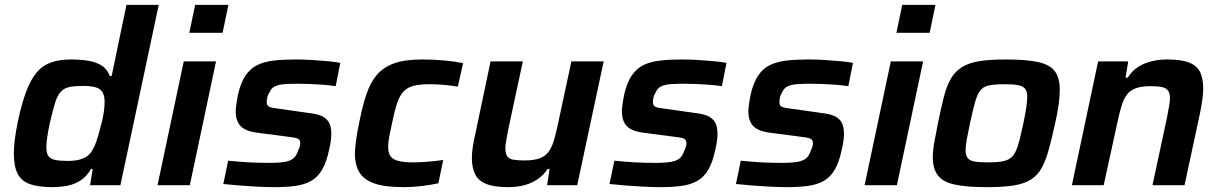

<svg xmlns="http://www.w3.org/2000/svg" viewBox="-20 -763 5023 791"><path d="M196 8Q140 8 104.5 -4Q69 -16 53 -46.5Q37 -77 37 -131Q37 -156 41 -188Q45 -220 53 -260Q69 -336 88 -386Q107 -436 131.5 -465Q156 -494 191 -506Q226 -518 273 -518Q313 -518 345 -512.5Q377 -507 399.5 -492.5Q422 -478 432 -450H440L501 -743H634L476 0H351L362 -67H355Q336 -34 309.5 -18Q283 -2 254 3Q225 8 196 8ZM260 -100Q288 -100 308 -105.5Q328 -111 341.5 -121.5Q355 -132 363 -149Q370 -160 376.5 -179Q383 -198 389 -220Q395 -242 400.5 -264.5Q406 -287 408.5 -307.5Q411 -328 411 -343Q411 -380 392 -394.5Q373 -409 324 -409Q288 -409 266 -404.5Q244 -400 230 -384.5Q216 -369 206.5 -338Q197 -307 185 -255Q178 -222 174.5 -197.5Q171 -173 171 -156Q171 -132 179.5 -120Q188 -108 208 -104Q228 -100 260 -100Z M760 -628 784 -743H921L897 -628ZM629 0 737 -510H870L762 0Z M1111 8Q1078 8 1039 6Q1000 4 964 1Q928 -2 900 -5L920 -101Q942 -99 964 -97Q986 -95 1007 -94Q1028 -93 1048 -92.5Q1068 -92 1088 -92Q1131 -92 1155 -96.5Q1179 -101 1190.5 -112Q1202 -123 1208 -142Q1212 -150 1214.5 -157.5Q1217 -165 1217 -173Q1217 -188 1205 -192.5Q1193 -197 1164 -200L1034 -217Q988 -224 969.5 -245.5Q951 -267 951 -304Q951 -314 953.5 -332.5Q956 -351 960 -371Q971 -421 991 -451Q1011 -481 1040 -495Q1069 -509 1108 -513.5Q1147 -518 1197 -518Q1229 -518 1263.5 -516Q1298 -514 1329.5 -511Q1361 -508 1382 -504L1363 -408Q1336 -412 1309 -414Q1282 -416 1256.5 -417Q1231 -418 1209 -418Q1178 -418 1154 -416.5Q1130 -415 1113.5 -407.5Q1097 -400 1090 -382Q1085 -375 1082 -365Q1079 -355 1079 -342Q1079 -327 1090 -322.5Q1101 -318 1129 -315L1256 -297Q1284 -294 1304 -285.5Q1324 -277 1334.5 -260Q1345 -243 1345 -211Q1345 -201 1343 -184Q1341 -167 1336 -147Q1325 -94 1306.5 -63Q1288 -32 1260.5 -17Q1233 -2 1196 3Q1159 8 1111 8Z M1643 8Q1565 8 1521.5 -7.5Q1478 -23 1460 -54Q1442 -85 1442 -129Q1442 -148 1447 -185.5Q1452 -223 1462 -268Q1474 -329 1490 -376Q1506 -423 1532.5 -454.5Q1559 -486 1603.5 -502Q1648 -518 1719 -518Q1764 -518 1808.5 -514Q1853 -510 1888 -503L1866 -406Q1845 -410 1812.5 -413Q1780 -416 1751 -416Q1710 -416 1684 -409.5Q1658 -403 1642 -385.5Q1626 -368 1615.5 -336.5Q1605 -305 1595 -255Q1588 -223 1583.5 -199.5Q1579 -176 1579 -158Q1579 -132 1589.5 -118.5Q1600 -105 1623 -99.5Q1646 -94 1684 -94Q1710 -94 1744.5 -97Q1779 -100 1806 -104L1786 -8Q1755 -1 1717 3.5Q1679 8 1643 8Z M2073 8Q2015 8 1982.5 -5.5Q1950 -19 1937 -46Q1924 -73 1924 -113Q1924 -132 1928 -159Q1932 -186 1939 -215L2001 -510H2134L2075 -235Q2070 -209 2066 -187Q2062 -165 2062 -152Q2062 -130 2070 -119Q2078 -108 2095.5 -105Q2113 -102 2142 -102Q2179 -102 2202.5 -110.5Q2226 -119 2239.5 -137Q2253 -155 2261.5 -183Q2270 -211 2278 -249L2334 -510H2467L2358 0H2234L2244 -67H2236Q2220 -42 2196 -25.5Q2172 -9 2142 -0.5Q2112 8 2073 8Z M2702 8Q2669 8 2630 6Q2591 4 2555 1Q2519 -2 2491 -5L2511 -101Q2533 -99 2555 -97Q2577 -95 2598 -94Q2619 -93 2639 -92.5Q2659 -92 2679 -92Q2722 -92 2746 -96.5Q2770 -101 2781.5 -112Q2793 -123 2799 -142Q2803 -150 2805.5 -157.5Q2808 -165 2808 -173Q2808 -188 2796 -192.5Q2784 -197 2755 -200L2625 -217Q2579 -224 2560.5 -245.5Q2542 -267 2542 -304Q2542 -314 2544.5 -332.5Q2547 -351 2551 -371Q2562 -421 2582 -451Q2602 -481 2631 -495Q2660 -509 2699 -513.5Q2738 -518 2788 -518Q2820 -518 2854.5 -516Q2889 -514 2920.5 -511Q2952 -508 2973 -504L2954 -408Q2927 -412 2900 -414Q2873 -416 2847.5 -417Q2822 -418 2800 -418Q2769 -418 2745 -416.5Q2721 -415 2704.5 -407.5Q2688 -400 2681 -382Q2676 -375 2673 -365Q2670 -355 2670 -342Q2670 -327 2681 -322.5Q2692 -318 2720 -315L2847 -297Q2875 -294 2895 -285.5Q2915 -277 2925.5 -260Q2936 -243 2936 -211Q2936 -201 2934 -184Q2932 -167 2927 -147Q2916 -94 2897.5 -63Q2879 -32 2851.5 -17Q2824 -2 2787 3Q2750 8 2702 8Z M3223 8Q3190 8 3151 6Q3112 4 3076 1Q3040 -2 3012 -5L3032 -101Q3054 -99 3076 -97Q3098 -95 3119 -94Q3140 -93 3160 -92.5Q3180 -92 3200 -92Q3243 -92 3267 -96.5Q3291 -101 3302.5 -112Q3314 -123 3320 -142Q3324 -150 3326.5 -157.5Q3329 -165 3329 -173Q3329 -188 3317 -192.5Q3305 -197 3276 -200L3146 -217Q3100 -224 3081.5 -245.5Q3063 -267 3063 -304Q3063 -314 3065.5 -332.5Q3068 -351 3072 -371Q3083 -421 3103 -451Q3123 -481 3152 -495Q3181 -509 3220 -513.5Q3259 -518 3309 -518Q3341 -518 3375.5 -516Q3410 -514 3441.5 -511Q3473 -508 3494 -504L3475 -408Q3448 -412 3421 -414Q3394 -416 3368.5 -417Q3343 -418 3321 -418Q3290 -418 3266 -416.5Q3242 -415 3225.5 -407.5Q3209 -400 3202 -382Q3197 -375 3194 -365Q3191 -355 3191 -342Q3191 -327 3202 -322.5Q3213 -318 3241 -315L3368 -297Q3396 -294 3416 -285.5Q3436 -277 3446.5 -260Q3457 -243 3457 -211Q3457 -201 3455 -184Q3453 -167 3448 -147Q3437 -94 3418.5 -63Q3400 -32 3372.5 -17Q3345 -2 3308 3Q3271 8 3223 8Z M3673 -628 3697 -743H3834L3810 -628ZM3542 0 3650 -510H3783L3675 0Z M4047 8Q3960 8 3911.5 -3Q3863 -14 3843 -41.5Q3823 -69 3823 -115Q3823 -142 3829 -176Q3835 -210 3844 -255Q3857 -319 3868.5 -364Q3880 -409 3897.5 -439Q3915 -469 3943 -486.5Q3971 -504 4014.5 -511Q4058 -518 4123 -518Q4210 -518 4258.5 -507Q4307 -496 4326.5 -468.5Q4346 -441 4346 -394Q4346 -367 4341.5 -333Q4337 -299 4327 -255Q4313 -191 4300.5 -146Q4288 -101 4271.5 -71Q4255 -41 4227.5 -23.5Q4200 -6 4156.5 1Q4113 8 4047 8ZM4052 -94Q4085 -94 4106 -97.5Q4127 -101 4140.5 -110Q4154 -119 4163 -136.5Q4172 -154 4179.5 -183.5Q4187 -213 4196 -255Q4204 -293 4208 -320Q4212 -347 4212 -365Q4212 -386 4203.5 -397Q4195 -408 4175 -412Q4155 -416 4119 -416Q4078 -416 4054 -411Q4030 -406 4017.5 -389Q4005 -372 3996.5 -340.5Q3988 -309 3976 -255Q3968 -216 3963 -189Q3958 -162 3958 -144Q3958 -123 3966.5 -112Q3975 -101 3995.5 -97.5Q4016 -94 4052 -94Z M4396 0 4504 -510H4628L4617 -443H4626Q4642 -469 4665.5 -485Q4689 -501 4720 -509.5Q4751 -518 4789 -518Q4847 -518 4879.5 -505Q4912 -492 4924.5 -465.5Q4937 -439 4937 -398Q4937 -380 4933.5 -353.5Q4930 -327 4924 -298L4860 0H4728L4787 -275Q4792 -301 4796 -323Q4800 -345 4800 -358Q4800 -380 4791.5 -390.5Q4783 -401 4766 -404.5Q4749 -408 4720 -408Q4683 -408 4659.5 -399.5Q4636 -391 4622.5 -373Q4609 -355 4600.5 -327Q4592 -299 4584 -261L4527 0Z"/></svg>

Font: Saira Thin SemiBold
Style: Italic
Weight: 600
Italic angle: -12°
Version: Version 1.101